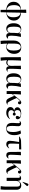

<svg xmlns="http://www.w3.org/2000/svg" viewBox="2934 -3763 1050 6958"><g transform="rotate(90 3459.0 -284.0)"><path d="M338 220 336 14Q199 5 122 -64.5Q45 -134 45 -251Q45 -371 122 -443.5Q199 -516 334 -523L330 -706L440 -712L448 -707L440 -523Q528 -518 592.5 -485Q657 -452 691.5 -395.5Q726 -339 726 -264Q726 -183 690 -122.5Q654 -62 587 -26.5Q520 9 428 14L423 220ZM336 -3 334 -511Q247 -502 206.5 -444.5Q166 -387 166 -272Q166 -145 207 -80Q248 -15 336 -3ZM429 2Q605 -4 605 -245Q605 -368 565 -430Q525 -492 439 -506Z M1021 14Q929 14 875.5 -58Q822 -130 822 -253Q822 -383 879.5 -456Q937 -529 1040 -529Q1087 -529 1125.5 -504.5Q1164 -480 1183 -439H1185L1192 -512L1310 -520L1316 -515Q1296 -433 1284.5 -346Q1273 -259 1273 -186Q1273 -105 1286.5 -75Q1300 -45 1337 -45Q1358 -45 1378 -53L1382 -46Q1338 14 1276 14Q1230 14 1204 -14Q1178 -42 1176 -95H1173Q1124 14 1021 14ZM1058 -25Q1091 -25 1122 -52.5Q1153 -80 1169 -124Q1169 -205 1172 -279.5Q1175 -354 1181 -412Q1162 -459 1130.5 -485Q1099 -511 1061 -511Q999 -511 972.5 -454Q946 -397 946 -264Q946 -134 971.5 -79.5Q997 -25 1058 -25Z M1468 221 1460 216Q1455 163 1452.5 102Q1450 41 1450 -19V-268Q1450 -345 1480.5 -403.5Q1511 -462 1565.5 -495.5Q1620 -529 1692 -529Q1805 -529 1868.5 -460.5Q1932 -392 1932 -269Q1932 -188 1900 -124Q1868 -60 1813 -23Q1758 14 1688 14Q1651 14 1616 4.5Q1581 -5 1561 -17H1560Q1560 102 1578 214ZM1679 -3Q1742 -3 1777 -67.5Q1812 -132 1812 -254Q1812 -511 1687 -511Q1560 -511 1560 -283V-50Q1580 -30 1614 -16.5Q1648 -3 1679 -3Z M2070 221 2064 216Q2059 164 2057 127.5Q2055 91 2054 56.5Q2053 22 2053 -22Q2053 -49 2053 -93.5Q2053 -138 2053 -190.5Q2053 -243 2052.5 -296Q2052 -349 2052 -395.5Q2052 -442 2051.5 -473.5Q2051 -505 2051 -513L2168 -520L2175 -515Q2172 -458 2169.5 -395.5Q2167 -333 2165.5 -270.5Q2164 -208 2163.5 -152.5Q2163 -97 2163 -56Q2177 -43 2200.5 -34.5Q2224 -26 2247 -26Q2303 -26 2335 -60.5Q2367 -95 2367 -154Q2367 -167 2366.5 -203Q2366 -239 2365.5 -286Q2365 -333 2364.5 -380Q2364 -427 2363.5 -463.5Q2363 -500 2363 -513L2481 -520L2487 -515Q2482 -440 2478.5 -365.5Q2475 -291 2473.5 -229.5Q2472 -168 2472 -132Q2472 -72 2484 -51Q2496 -30 2529 -30Q2539 -30 2551.5 -33.5Q2564 -37 2575 -43L2580 -35Q2537 14 2476 14Q2393 14 2376 -93H2373Q2360 -43 2326.5 -14.5Q2293 14 2247 14Q2223 14 2200.5 5.5Q2178 -3 2165 -16H2163Q2163 15 2165 55Q2167 95 2171.5 136.5Q2176 178 2181 214Z M2835 14Q2743 14 2689.5 -58Q2636 -130 2636 -253Q2636 -383 2693.5 -456Q2751 -529 2854 -529Q2901 -529 2939.5 -504.5Q2978 -480 2997 -439H2999L3006 -512L3124 -520L3130 -515Q3110 -433 3098.5 -346Q3087 -259 3087 -186Q3087 -105 3100.5 -75Q3114 -45 3151 -45Q3172 -45 3192 -53L3196 -46Q3152 14 3090 14Q3044 14 3018 -14Q2992 -42 2990 -95H2987Q2938 14 2835 14ZM2872 -25Q2905 -25 2936 -52.5Q2967 -80 2983 -124Q2983 -205 2986 -279.5Q2989 -354 2995 -412Q2976 -459 2944.5 -485Q2913 -511 2875 -511Q2813 -511 2786.5 -454Q2760 -397 2760 -264Q2760 -134 2785.5 -79.5Q2811 -25 2872 -25Z M3668 14Q3623 14 3594 -7.5Q3565 -29 3538 -83Q3524 -112 3508 -146.5Q3492 -181 3478 -215Q3464 -249 3455 -276L3388 -193L3387 0H3281L3279 -513L3398 -520L3404 -515Q3400 -442 3395 -364.5Q3390 -287 3388 -218L3561 -432Q3604 -484 3634 -506.5Q3664 -529 3693 -529Q3724 -529 3742.5 -512.5Q3761 -496 3761 -469Q3761 -444 3745 -427.5Q3729 -411 3704 -411Q3673 -411 3661 -432.5Q3649 -454 3657 -491Q3645 -490 3621 -468.5Q3597 -447 3573 -417L3532 -367Q3549 -322 3572.5 -270Q3596 -218 3627 -158Q3653 -106 3670 -78.5Q3687 -51 3700 -40.5Q3713 -30 3728 -30Q3748 -30 3769 -44L3774 -36Q3730 14 3668 14Z M4070 14Q4007 14 3959.5 -5Q3912 -24 3885.5 -57.5Q3859 -91 3859 -135Q3859 -190 3892.5 -225.5Q3926 -261 3988 -272V-273Q3931 -281 3899 -311.5Q3867 -342 3867 -388Q3867 -451 3927.5 -489.5Q3988 -528 4088 -528Q4186 -528 4243.5 -493Q4301 -458 4301 -397Q4301 -366 4284.5 -348.5Q4268 -331 4241 -331Q4180 -331 4180 -382Q4180 -396 4189 -416Q4198 -436 4224 -483Q4205 -496 4175 -503.5Q4145 -511 4109 -511Q4044 -511 4006.5 -479Q3969 -447 3969 -392Q3969 -350 3986 -324.5Q4003 -299 4043 -280Q4068 -307 4084.5 -317.5Q4101 -328 4120 -328Q4142 -328 4155.5 -313.5Q4169 -299 4169 -276Q4169 -252 4154.5 -237.5Q4140 -223 4115 -223Q4081 -223 4043 -271Q4004 -248 3987.5 -222.5Q3971 -197 3971 -161Q3971 -114 4007 -87Q4043 -60 4107 -60Q4161 -60 4210.5 -77.5Q4260 -95 4288 -122L4297 -115Q4214 14 4070 14Z M4640 14Q4533 14 4483.5 -38Q4434 -90 4434 -203Q4434 -251 4436.5 -287Q4439 -323 4441.5 -355Q4444 -387 4444 -425Q4444 -454 4435.5 -466.5Q4427 -479 4406 -479Q4384 -479 4364 -466L4359 -473Q4401 -524 4459 -524Q4503 -524 4528 -497.5Q4553 -471 4553 -426Q4553 -387 4550.5 -355.5Q4548 -324 4546 -288.5Q4544 -253 4544 -201Q4544 -126 4553 -83Q4562 -40 4584.5 -22Q4607 -4 4646 -4Q4711 -4 4738 -59Q4765 -114 4765 -246Q4765 -295 4757 -344.5Q4749 -394 4735.5 -435Q4722 -476 4704 -501L4812 -520L4818 -515Q4846 -473 4862 -410.5Q4878 -348 4878 -278Q4878 -137 4816 -61.5Q4754 14 4640 14Z M5203 14Q5146 14 5114 -19.5Q5082 -53 5082 -114Q5082 -157 5093.5 -244Q5105 -331 5126 -451H4931L4933 -470Q4956 -484 4983 -495.5Q5010 -507 5035 -513.5Q5060 -520 5076 -521L5395 -529V-457L5388 -451H5192Q5191 -420 5189 -379Q5187 -338 5185.5 -295.5Q5184 -253 5183.5 -215.5Q5183 -178 5183 -152Q5183 -53 5254 -53Q5282 -53 5303.5 -62Q5325 -71 5347 -93L5357 -86Q5320 -30 5285.5 -8Q5251 14 5203 14Z M5605 14Q5544 14 5515 -24Q5486 -62 5486 -144Q5486 -175 5486 -218Q5486 -261 5485.5 -307.5Q5485 -354 5484.5 -396.5Q5484 -439 5483.5 -470Q5483 -501 5483 -513L5599 -520L5606 -515Q5602 -470 5599 -416Q5596 -362 5593.5 -308Q5591 -254 5589.5 -209.5Q5588 -165 5588 -141Q5588 -54 5649 -54Q5666 -54 5685.5 -58.5Q5705 -63 5719 -70L5724 -63Q5675 14 5605 14Z M6176 14Q6131 14 6102 -7.5Q6073 -29 6046 -83Q6032 -112 6016 -146.5Q6000 -181 5986 -215Q5972 -249 5963 -276L5896 -193L5895 0H5789L5787 -513L5906 -520L5912 -515Q5908 -442 5903 -364.5Q5898 -287 5896 -218L6069 -432Q6112 -484 6142 -506.5Q6172 -529 6201 -529Q6232 -529 6250.5 -512.5Q6269 -496 6269 -469Q6269 -444 6253 -427.5Q6237 -411 6212 -411Q6181 -411 6169 -432.5Q6157 -454 6165 -491Q6153 -490 6129 -468.5Q6105 -447 6081 -417L6040 -367Q6057 -322 6080.5 -270Q6104 -218 6135 -158Q6161 -106 6178 -78.5Q6195 -51 6208 -40.5Q6221 -30 6236 -30Q6256 -30 6277 -44L6282 -36Q6238 14 6176 14Z M6839 221 6725 214Q6733 165 6736.5 129Q6740 93 6741.5 56.5Q6743 20 6743 -30V-365Q6743 -432 6723.5 -459.5Q6704 -487 6656 -487Q6605 -487 6571.5 -449Q6538 -411 6538 -352V0H6424V-432Q6424 -479 6386 -479Q6365 -479 6341 -466L6336 -473Q6380 -524 6440 -524Q6483 -524 6505.5 -498Q6528 -472 6532 -415H6535Q6555 -468 6599 -498.5Q6643 -529 6698 -529Q6774 -529 6815.5 -483.5Q6857 -438 6857 -356V-21Q6857 22 6856 58.5Q6855 95 6852.5 132.5Q6850 170 6847 216ZM6580 -574 6570 -579 6625 -743Q6634 -770 6644 -779.5Q6654 -789 6671 -789Q6703 -789 6724 -746V-738Z"/></g></svg>

Font: Literata 72pt Medium
Style: Regular
Weight: 500
Designer: Latin by Veronika Burian and Jose Scaglione. Greek by Irene Vlachou. Cyrillic by Vera Evstafieva.
Foundry: TypeTogether
Version: Version 3.002